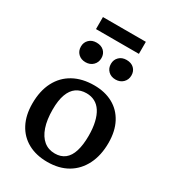

<svg xmlns="http://www.w3.org/2000/svg" viewBox="-216 -1017 1031 1147"><g transform="rotate(30 299.0 -444.0)"><path d="M294 14Q217 14 160.5 -17Q104 -48 73.5 -106Q43 -164 43 -244Q43 -332 75.5 -394.5Q108 -457 168 -490Q228 -523 310 -523Q384 -523 439 -493Q494 -463 524.5 -405.5Q555 -348 555 -267Q555 -181 523 -117.5Q491 -54 433 -20Q375 14 294 14ZM308 -52Q349 -52 376.5 -73.5Q404 -95 417.5 -138.5Q431 -182 431 -244Q431 -297 421.5 -337.5Q412 -378 394.5 -405Q377 -432 351.5 -445.5Q326 -459 294 -459Q253 -459 224.5 -439Q196 -419 181 -378Q166 -337 166 -274Q166 -203 183 -153.5Q200 -104 231.5 -78Q263 -52 308 -52ZM401 -616Q370 -616 350.5 -635Q331 -654 331 -684Q331 -713 350.5 -732Q370 -751 401 -751Q434 -751 453 -732.5Q472 -714 472 -685Q472 -655 452 -635.5Q432 -616 401 -616ZM194 -616Q163 -616 143.5 -635Q124 -654 124 -684Q124 -713 143.5 -732Q163 -751 194 -751Q227 -751 246 -732.5Q265 -714 265 -685Q265 -655 245 -635.5Q225 -616 194 -616ZM150 -819V-902H446V-819Z"/></g></svg>

Font: Literata 18pt Medium
Style: Regular
Weight: 500
Designer: Latin by Veronika Burian and Jose Scaglione. Greek by Irene Vlachou. Cyrillic by Vera Evstafieva.
Foundry: TypeTogether
Version: Version 3.103;gftools[0.9.29]